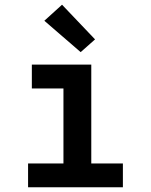

<svg xmlns="http://www.w3.org/2000/svg" viewBox="-20 -794 640 814"><path d="M99 0V-101H249V-419H115V-520H367V-101H501V0ZM322 -573 168 -706 243 -774 383 -627Z"/></svg>

Font: Iosevka HT Extended
Style: Bold
Weight: 700
Width: 7
Monospace: yes
Designer: Belleve Invis
Foundry: Belleve Invis
Version: Version 32.3.0; ttfautohint (v1.8.4)